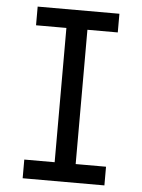

<svg xmlns="http://www.w3.org/2000/svg" viewBox="-53 -777 605 819"><g transform="rotate(5 250.0 -367.5)"><path d="M75 0V-80H205V-655H75V-735H425V-655H295V-80H425V0Z"/></g></svg>

Font: Iosevka Term Medium
Style: Regular
Weight: 500
Monospace: yes
Designer: Belleve Invis
Foundry: Belleve Invis
Version: Version 26.3.1